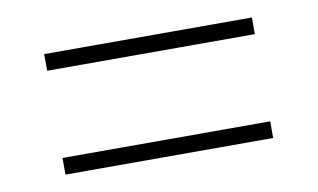

<svg xmlns="http://www.w3.org/2000/svg" viewBox="-40 -550 640 386"><g transform="rotate(-10 279.5 -357.0)"><path d="M67 -446H491V-480H67ZM67 -234H491V-268H67Z"/></g></svg>

Font: Noto Serif Lao ExtraLight
Style: Regular
Weight: 200
Designer: Monotype Design Team
Foundry: Monotype Imaging Inc.
Version: Version 2.003